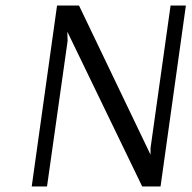

<svg xmlns="http://www.w3.org/2000/svg" viewBox="-20 -670 691 690"><path d="M557 0H491L223 -554H222L223 -523L149 0H94L185 -650H264L521 -114V-138L593 -650H648Z"/></svg>

Font: Arsenal SC
Style: Italic
Weight: 400
Italic angle: -9.10001°
Designer: Andrij Shevchenko
Foundry: Stairsfor
Version: Version 2.001; ttfautohint (v1.8.4.7-5d5b)